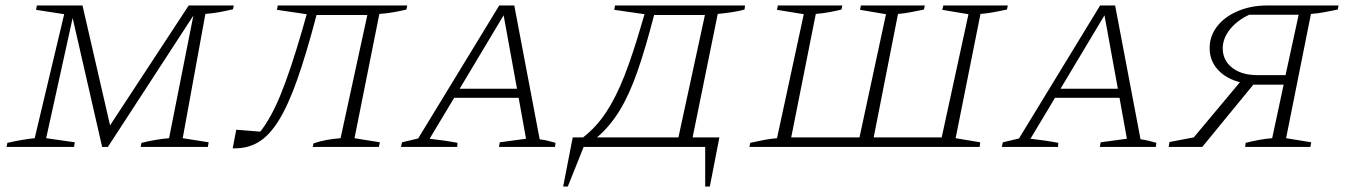

<svg xmlns="http://www.w3.org/2000/svg" viewBox="-20 -538 4924 703"><path d="M4 0 7 -15Q65 -28 107 -32L215 -486L112 -502L115 -518H282L383 -79L671 -518H836L833 -504Q803 -497 780 -493Q757 -489 732 -487L649 -32L744 -17L741 0H495L498 -15Q523 -21 548.5 -25.5Q574 -30 599 -32L688 -481L375 0H354L246 -472L149 -32L254 -17L251 0Z M832 5 845 -63 933 -56Q972 -105 1007.5 -191.5Q1043 -278 1086 -426L1103 -486L994 -502L997 -518H1471L1468 -503Q1447 -498 1422.5 -493.5Q1398 -489 1369 -487L1278 -32L1371 -17L1367 0H1125L1128 -13Q1151 -21 1175.5 -25.5Q1200 -30 1227 -32L1325 -483H1139Q1102 -342 1068.5 -247Q1035 -152 1000 -96Q965 -40 924.5 -16.5Q884 7 832 5Z M1956 -28Q1972 -26 1986.5 -22.5Q2001 -19 2014 -15L2012 0H1807L1810 -17L1906 -30L1879 -180H1643L1553 -30Q1579 -27 1604 -23.5Q1629 -20 1655 -15L1654 0H1448L1452 -17L1511 -31L1808 -518H1863ZM1663 -213H1873L1824 -482Z M2042 145 2077 -35H2115Q2164 -73 2200 -128Q2236 -183 2266.5 -261Q2297 -339 2328 -446L2340 -486L2229 -502L2232 -518H2708L2706 -503Q2671 -493 2608 -487L2516 -35H2614L2579 145H2562V0H2117L2059 145ZM2375 -483Q2344 -363 2314.5 -278Q2285 -193 2249.5 -134.5Q2214 -76 2166 -35H2464L2561 -483Z M3667 -503Q3642 -498 3619 -493.5Q3596 -489 3570 -487L3479 -32L3569 -17L3567 0H2724L2727 -15Q2754 -21 2777 -25.5Q2800 -30 2825 -32L2923 -486L2825 -502L2828 -518H3064L3061 -503Q3041 -498 3016.5 -493.5Q2992 -489 2967 -487L2877 -35H3127L3224 -486L3129 -502L3132 -518H3366L3363 -503Q3338 -498 3315.5 -493.5Q3293 -489 3268 -487L3179 -35H3428L3526 -486L3430 -502L3434 -518H3670Z M4156 -28Q4172 -26 4186.5 -22.5Q4201 -19 4214 -15L4212 0H4007L4010 -17L4106 -30L4079 -180H3843L3753 -30Q3779 -27 3804 -23.5Q3829 -20 3855 -15L3854 0H3648L3652 -17L3711 -31L4008 -518H4063ZM3863 -213H4073L4024 -482Z M4259 0 4262 -18 4351 -35 4520 -237Q4469 -250 4439 -283Q4409 -316 4409 -362Q4409 -406 4436.5 -441.5Q4464 -477 4512.5 -497.5Q4561 -518 4621 -518H4881L4878 -503Q4851 -498 4829.5 -493.5Q4808 -489 4780 -487L4689 -32L4781 -17L4778 0H4539L4541 -15Q4565 -21 4588.5 -25.5Q4612 -30 4638 -32L4680 -228H4569L4382 0ZM4583 -263H4687L4735 -484H4554Q4509 -463 4483 -430Q4457 -397 4457 -361Q4457 -317 4491.5 -290Q4526 -263 4583 -263Z"/></svg>

Font: Piazzolla SC ExtraLight
Style: Italic
Weight: 200
Italic angle: -11.3°
Designer: Juan Pablo del Peral
Foundry: Huerta Tipografica
Version: Version 1.330